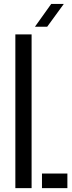

<svg xmlns="http://www.w3.org/2000/svg" viewBox="-20 -979 377 999"><path d="M59.9 0V-800H144.4V0ZM198.4 0V-76H330.6V0ZM161.9 -840 246.6 -958.7H312.1L225.6 -840Z"/></svg>

Font: Big Shoulders Stencil Text SC Thin
Style: Regular
Weight: 100
Designer: Patric King
Foundry: XO Type Co
Version: Version 2.001